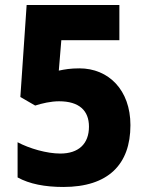

<svg xmlns="http://www.w3.org/2000/svg" viewBox="-20 -734 586 764"><path d="M296 -462C260 -462 238 -458 214 -453L224 -574H455V-714H86L61 -348L120 -314C148 -323 183 -331 215 -331C295 -331 334 -294 334 -230C334 -161 292 -123 220 -123C166 -123 97 -143 50 -168V-28C97 -2 159 10 232 10C410 10 499 -79 499 -236C499 -376 412 -462 296 -462Z"/></svg>

Font: Noto Sans Georgian SemiCondensed ExtraBold
Style: Regular
Weight: 800
Width: 4
Designer: Monotype Design Team, Akaki Razmadze
Foundry: Google LLC
Version: Version 2.005